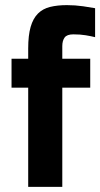

<svg xmlns="http://www.w3.org/2000/svg" viewBox="-20 -729 391 749"><path d="M223 -387V0H90V-387H25V-500H90V-540Q90 -591 99.5 -624Q109 -657 128 -676Q147 -695 175.5 -702Q204 -709 241 -709Q273 -709 304.5 -704.5Q336 -700 351 -697V-584Q335 -588 314 -591.5Q293 -595 266 -595Q241 -595 232 -582.5Q223 -570 223 -549V-500H332V-387Z"/></svg>

Font: Share
Style: Bold
Weight: 700
Designer: Ralph du Carrois
Version: Version 1.002